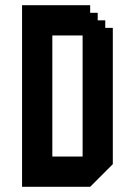

<svg xmlns="http://www.w3.org/2000/svg" viewBox="-20 -720 514 740"><path d="M385.7 -612.5V-641.6H356.6V-670.7H327.5V-700H65V0H327.5L414.8 -87.3V-612.5ZM298.4 -116.7H181.7V-583.3H298.4Z"/></svg>

Font: Stepalange
Style: Regular
Weight: 400
Designer: Szymon Furjan
Version: Version 1.005;Fontself Maker 3.5.8